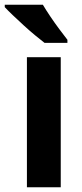

<svg xmlns="http://www.w3.org/2000/svg" viewBox="-43 -786 346 806"><path d="M212 0H70V-546H212ZM137 -766Q150 -744 168.5 -716.5Q187 -689 206.5 -663Q226 -637 240 -619V-606H144Q127 -619 103.5 -638.5Q80 -658 56 -680Q32 -702 11 -722Q-10 -742 -23 -756V-766Z"/></svg>

Font: Noto Sans Thai SemiCondensed
Style: Bold
Weight: 700
Width: 4
Designer: Monotype Design Team
Foundry: Monotype Imaging Inc.
Version: Version 2.001